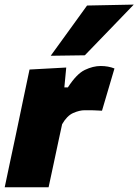

<svg xmlns="http://www.w3.org/2000/svg" viewBox="-25 -796 588 816"><path d="M-5 0Q6 -52.5 16.5 -102Q27 -151 40.5 -214.5L51 -264.5Q62.5 -321 75 -379.5Q87.5 -438 100.5 -500.5L256.5 -509L248.5 -424.5H263.5Q300.5 -482 335.5 -498.8Q370.5 -515.5 403 -515.5Q435 -515.5 461.5 -505L408.5 -325.5Q388.5 -327 372 -327.2Q355.5 -327.5 335 -327.5Q313 -327.5 286.2 -315.8Q259.5 -304 239 -268L225 -203.5Q213.5 -149 203.2 -101.2Q193 -53.5 181.5 0ZM190.5 -559Q229.5 -613 268 -666Q306.5 -719 345 -772.5L543.5 -776.5Q490 -720.5 437.5 -666.5Q385 -612.5 335.5 -561Z"/></svg>

Font: Heraclito ExtraBold
Style: Italic
Weight: 800
Italic angle: -12°
Designer: Kostas Bartsokas (font) & Cristiano Sobral (main changes)
Foundry: Kostas Bartsokas (font) & Cristiano Sobral (main changes)
Version: Version 1.00;July 8, 2020;FontCreator 13.0.0.2655 64-bit